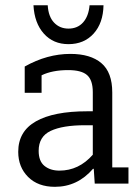

<svg xmlns="http://www.w3.org/2000/svg" viewBox="-20 -699 521 731"><path d="M74.1 -445.7Q159.3 -493.8 248.1 -493.8Q324.7 -493.8 366 -458.6Q407.4 -423.5 407.4 -346.9V-61.7H469.1V0H340.7L337 -55.6L334.6 -56.8Q275.3 12.3 188.9 12.3Q124.7 12.3 87 -25.3Q49.4 -63 49.4 -121Q49.4 -198.8 116.7 -237Q184 -275.3 312.3 -275.3H333.3V-348.1Q333.3 -393.8 311.7 -413Q290.1 -432.1 239.5 -432.1Q179 -432.1 138.3 -412.3V-345.7H74.1ZM303.7 -222.2Q218.5 -222.2 172.8 -200.6Q127.2 -179 127.2 -124.7Q127.2 -85.2 149.4 -67.3Q171.6 -49.4 206.2 -49.4Q280.2 -49.4 333.3 -109.9V-222.2ZM161.7 -679Q164.2 -635.8 185.8 -613Q207.4 -590.1 240.7 -590.1Q275.3 -590.1 296.3 -613.6Q317.3 -637 321 -679H374.1Q372.8 -611.1 336.4 -571Q300 -530.9 240.7 -530.9Q182.7 -530.9 146.9 -571Q111.1 -611.1 107.4 -679Z"/></svg>

Font: Slabo 27px
Style: Regular
Weight: 400
Version: Version 1.02 Build 003a